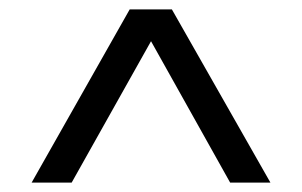

<svg xmlns="http://www.w3.org/2000/svg" viewBox="-20 -760 644 410"><path d="M47.5 -370 257 -740H347L557.5 -370H471.5L302.5 -672L133 -370Z"/></svg>

Font: Encode Sans SmExp
Style: Regular
Weight: 400
Width: 6
Designer: Multiple Designers
Foundry: Impallari Type
Version: Version 3.002; ttfautohint (v1.8.3) -l 8 -r 50 -G 200 -x 14 